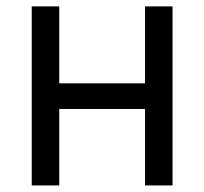

<svg xmlns="http://www.w3.org/2000/svg" viewBox="-20 -565 622 585"><path d="M160.5 -311.1H421.9V-545.5H505.7V0H421.9V-233H160.5V0H76.7V-545.5H160.5Z"/></svg>

Font: Fast_Sans-Dotted
Style: Regular
Weight: 400
Version: Version 3.018